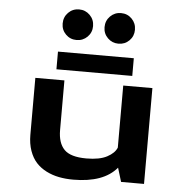

<svg xmlns="http://www.w3.org/2000/svg" viewBox="-59 -933 967 1000"><g transform="rotate(5 425.0 -433.0)"><path d="M314.5 -716Q281 -716 258 -739Q235 -762 235 -795.5Q235 -829.5 258 -852.8Q281 -876 314.5 -876Q347.5 -876 370.8 -852.8Q394 -829.5 394 -795.5Q394 -762 370.8 -739Q347.5 -716 314.5 -716ZM533.5 -716Q500.5 -716 477.2 -739Q454 -762 454 -795.5Q454 -829.5 477.2 -852.8Q500.5 -876 533.5 -876Q567 -876 590 -852.8Q613 -829.5 613 -795.5Q613 -762 590 -739Q567 -716 533.5 -716ZM223.5 -647.5H620V-555H223.5ZM360.5 10Q320.5 10 285.8 3.2Q251 -3.5 219.8 -19.2Q188.5 -35 166.2 -59.2Q144 -83.5 131 -120.2Q118 -157 118 -203.5V-501H270V-241.5Q270 -174 303 -140Q336 -106 419 -106Q488 -106 527 -126.8Q566 -147.5 577.5 -176.5V-501H730V0H610L588 -72.5Q519 10 360.5 10Z"/></g></svg>

Font: League Mono Wide SemiBold
Style: Regular
Weight: 600
Width: 8
Designer: Tyler Finck
Foundry: The League of Moveable Type / Tyler Finck
Version: Version 2.210